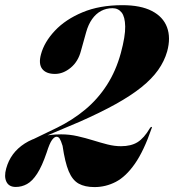

<svg xmlns="http://www.w3.org/2000/svg" viewBox="-31 -732 690 761"><path d="M94.5 -169 93 -176.5 195.5 -226Q256.5 -256 306.5 -297.5Q356.5 -339 392.5 -394.8Q428.5 -450.5 448 -522Q466 -588.5 465.2 -627Q464.5 -665.5 451 -682.5Q437.5 -699.5 415 -699.5Q390 -699.5 369.5 -688.5Q349 -677.5 334 -656.2Q319 -635 310.5 -604.5L290 -531Q279 -488 249.2 -463.5Q219.5 -439 187 -439Q151.5 -439 136.2 -459Q121 -479 131.5 -517Q144.5 -565.5 186.5 -610.2Q228.5 -655 296 -683.2Q363.5 -711.5 454 -711.5Q526.5 -711.5 571 -688.5Q615.5 -665.5 631 -624Q646.5 -582.5 631.5 -528Q620.5 -489.5 595.8 -454.5Q571 -419.5 529.5 -386.2Q488 -353 427.8 -319.5Q367.5 -286 286 -250ZM-6.5 -64Q10.5 -127 67 -163.2Q123.5 -199.5 211.5 -199.5Q245 -199.5 276.5 -192.2Q308 -185 337.8 -175.8Q367.5 -166.5 395 -159.5Q422.5 -152.5 448.5 -152.5Q488.5 -152.5 514.2 -168.5Q540 -184.5 563.5 -224.5Q565.5 -227 566.8 -228.2Q568 -229.5 569 -229Q571 -228.5 571.2 -227.2Q571.5 -226 570 -223.5Q539 -133.5 503.5 -82.8Q468 -32 428 -11.2Q388 9.5 343.5 9.5Q305.5 9.5 280.8 -4.2Q256 -18 241.2 -53.5Q226.5 -89 217 -154Q210.5 -175 205.5 -182.5Q200.5 -190 193 -190Q184.5 -190 175 -177Q165.5 -164 154 -127.5Q135.5 -73 116.2 -43.5Q97 -14 76 -2.5Q55 9 31.5 9Q4.5 9 -5.5 -11.5Q-15.5 -32 -6.5 -64Z"/></svg>

Font: Fraunces 120pt
Style: Bold Italic
Weight: 700
Italic angle: -16°
Version: Version 1.000;[b76b70a41]